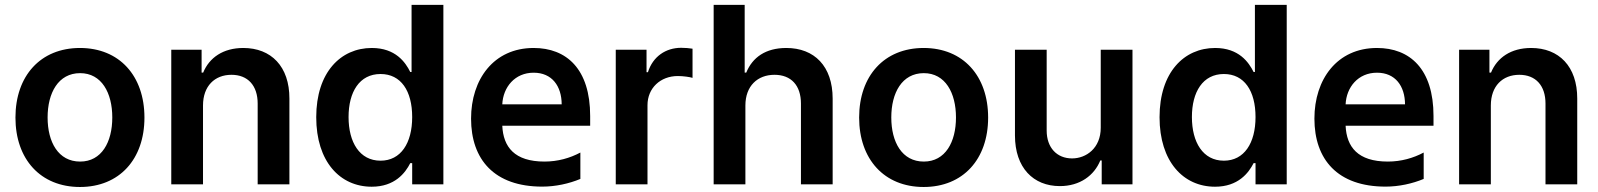

<svg xmlns="http://www.w3.org/2000/svg" viewBox="-20 -747 6476 778"><path d="M304 10.7C463.8 10.7 565.3 -101.9 565.3 -270.6C565.3 -439.6 463.8 -552.6 304 -552.6C144.2 -552.6 42.6 -439.6 42.6 -270.6C42.6 -101.9 144.2 10.7 304 10.7ZM304.7 -92.3C216.3 -92.3 172.9 -171.2 172.9 -271C172.9 -370.7 216.3 -450.6 304.7 -450.6C391.7 -450.6 435 -370.7 435 -271C435 -171.2 391.7 -92.3 304.7 -92.3Z M674 0H802.6V-319.6C802.6 -398.4 850.1 -443.9 918 -443.9C984.4 -443.9 1024.1 -400.2 1024.1 -327.4V0H1152.7V-347.3C1153.1 -478 1078.5 -552.6 965.9 -552.6C884.2 -552.6 828.1 -513.5 803.3 -452.8H796.9V-545.5H674Z M1486.2 9.6C1579.9 9.6 1622.2 -46.2 1642.4 -85.9H1650.2V0H1776.6V-727.3H1647.7V-455.3H1642.4C1622.9 -494.7 1582.7 -552.6 1486.5 -552.6C1360.4 -552.6 1261.4 -453.8 1261.4 -272C1261.4 -92.3 1357.6 9.6 1486.2 9.6ZM1522 -95.9C1437.1 -95.9 1392.4 -170.5 1392.4 -272.7C1392.4 -374.3 1436.4 -447.1 1522 -447.1C1604.8 -447.1 1650.2 -378.6 1650.2 -272.7C1650.2 -166.9 1604 -95.9 1522 -95.9Z M2371.4 -277C2371.4 -468 2275.2 -552.6 2142.4 -552.6C1980.1 -552.6 1888.8 -425.1 1888.8 -266.3C1888.8 -100.9 1982.6 9.2 2177.2 9.2C2230.8 9.2 2285.9 -2.8 2331.7 -22V-128.9C2289.8 -106.5 2240.4 -92.3 2186.4 -92.3C2064.6 -92.3 2019.2 -151.6 2015.3 -237.6H2371.4ZM2015.3 -324.2C2018.5 -393.8 2066.1 -452.4 2142.4 -452.4C2216.6 -452.4 2255.7 -398.4 2256 -324.2Z M2475.1 0H2603.7V-320.7C2603.7 -389.9 2655.9 -438.9 2726.6 -438.9C2748.6 -438.9 2775.2 -435 2786.2 -431.5V-549.7C2774.5 -551.8 2754.6 -553.3 2740.1 -553.3C2677.6 -553.3 2625.4 -517.8 2605.5 -454.5H2599.8V-545.5H2475.1Z M3000.4 -319.6C3000.4 -398.4 3049.4 -443.9 3118.3 -443.9C3185.7 -443.9 3225.5 -400.9 3225.5 -327.4V0H3354V-347.3C3354 -479 3279.5 -552.6 3166.2 -552.6C3082.4 -552.6 3029.1 -514.6 3003.9 -452.8H2997.5V-727.3H2871.8V0H3000.4Z M3722.7 10.7C3882.5 10.7 3984 -101.9 3984 -270.6C3984 -439.6 3882.5 -552.6 3722.7 -552.6C3562.9 -552.6 3461.3 -439.6 3461.3 -270.6C3461.3 -101.9 3562.9 10.7 3722.7 10.7ZM3723.4 -92.3C3634.9 -92.3 3591.6 -171.2 3591.6 -271C3591.6 -370.7 3634.9 -450.6 3723.4 -450.6C3810.4 -450.6 3853.7 -370.7 3853.7 -271C3853.7 -171.2 3810.4 -92.3 3723.4 -92.3Z M4440.3 -229.4C4440.3 -146.3 4381 -105.1 4324.2 -105.1C4262.4 -105.1 4221.2 -148.8 4221.2 -218V-545.5H4092.7V-198.2C4092.7 -67.1 4167.3 7.1 4274.5 7.1C4356.2 7.1 4413.7 -35.9 4438.6 -96.9H4444.2V0H4568.9V-545.5H4440.3Z M4903.4 9.6C4997.2 9.6 5039.4 -46.2 5059.7 -85.9H5067.5V0H5193.9V-727.3H5065V-455.3H5059.7C5040.1 -494.7 5000 -552.6 4903.8 -552.6C4777.7 -552.6 4678.6 -453.8 4678.6 -272C4678.6 -92.3 4774.9 9.6 4903.4 9.6ZM4939.3 -95.9C4854.4 -95.9 4809.7 -170.5 4809.7 -272.7C4809.7 -374.3 4853.7 -447.1 4939.3 -447.1C5022 -447.1 5067.5 -378.6 5067.5 -272.7C5067.5 -166.9 5021.3 -95.9 4939.3 -95.9Z M5788.7 -277C5788.7 -468 5692.5 -552.6 5559.7 -552.6C5397.4 -552.6 5306.1 -425.1 5306.1 -266.3C5306.1 -100.9 5399.9 9.2 5594.5 9.2C5648.1 9.2 5703.1 -2.8 5748.9 -22V-128.9C5707 -106.5 5657.7 -92.3 5603.7 -92.3C5481.9 -92.3 5436.4 -151.6 5432.5 -237.6H5788.7ZM5432.5 -324.2C5435.7 -393.8 5483.3 -452.4 5559.7 -452.4C5633.9 -452.4 5672.9 -398.4 5673.3 -324.2Z M5892.4 0H6021V-319.6C6021 -398.4 6068.5 -443.9 6136.4 -443.9C6202.8 -443.9 6242.5 -400.2 6242.5 -327.4V0H6371.1V-347.3C6371.4 -478 6296.9 -552.6 6184.3 -552.6C6102.6 -552.6 6046.5 -513.5 6021.7 -452.8H6015.3V-545.5H5892.4Z"/></svg>

Font: TID UI Semi Bold
Style: Regular
Weight: 600
Designer: The TID Project Authors
Foundry: Bakken & Bæck
Version: Version 1.001;hotconv 1.0.109;makeotfexe 2.5.65596